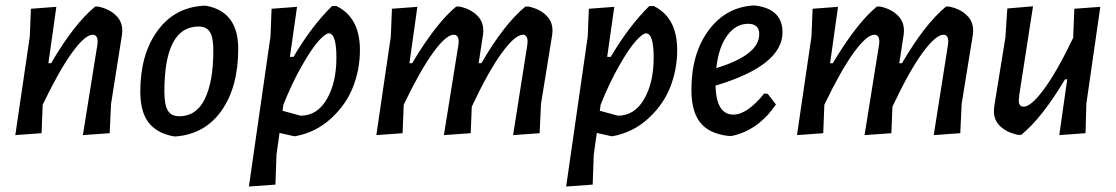

<svg xmlns="http://www.w3.org/2000/svg" viewBox="-20 -490 4080 702"><path d="M36 4 89 -357 93 -458 186 -465 157 -259H167Q251 -403 328 -466H339Q378 -458 403 -434.5Q428 -411 427 -376L426 -363L386 -110L381 -3L283 4L336 -326L337 -337Q337 -363 319 -363Q291 -363 243.5 -297.5Q196 -232 136 -107L132 -3Z M724 -469H734Q851 -447 851 -312Q851 -172 790 -85.5Q729 1 621 9L612 8Q552 -4 522.5 -43Q493 -82 493 -155Q493 -291 555.5 -377Q618 -463 724 -469ZM706 -393Q581 -393 581 -155Q581 -107 593.5 -86Q606 -65 636 -65Q698 -65 729 -128.5Q760 -192 760 -305Q760 -353 747.5 -373Q735 -393 706 -393Z M1066 -465 1040 -282H1053Q1119 -394 1194 -468H1210Q1296 -426 1296 -307Q1296 -237 1271 -172.5Q1246 -108 1190.5 -57Q1135 -6 1060 8H1055L1002 -4L991 75L987 185L890 192L969 -357L973 -458ZM1182 -368Q1170 -368 1145 -340.5Q1120 -313 1084 -250Q1048 -187 1016 -107L1013 -85L1079 -67Q1140 -67 1175 -127.5Q1210 -188 1210 -279Q1210 -368 1182 -368Z M1506 -465 1477 -259H1487Q1574 -405 1648 -466H1660Q1699 -458 1723.5 -434.5Q1748 -411 1747 -376L1746 -363L1730 -259H1740Q1824 -403 1901 -466H1912Q1952 -458 1976.5 -434.5Q2001 -411 2000 -376L1999 -363L1958 -110L1953 -3L1856 4L1908 -326L1909 -337Q1909 -363 1892 -363Q1863 -363 1814 -295.5Q1765 -228 1705 -100L1701 -3L1603 4L1656 -326L1657 -337Q1657 -363 1639 -363Q1611 -363 1563.5 -297.5Q1516 -232 1456 -107L1452 -3L1356 4L1409 -357L1413 -458Z M2226 -465 2200 -282H2213Q2279 -394 2354 -468H2370Q2456 -426 2456 -307Q2456 -237 2431 -172.5Q2406 -108 2350.5 -57Q2295 -6 2220 8H2215L2162 -4L2151 75L2147 185L2050 192L2129 -357L2133 -458ZM2342 -368Q2330 -368 2305 -340.5Q2280 -313 2244 -250Q2208 -187 2176 -107L2173 -85L2239 -67Q2300 -67 2335 -127.5Q2370 -188 2370 -279Q2370 -368 2342 -368Z M2817 -108Q2753 -14 2656 7H2643Q2573 -1 2540.5 -41.5Q2508 -82 2508 -162Q2508 -295 2571.5 -380Q2635 -465 2737 -470L2747 -469Q2841 -455 2841 -372Q2841 -250 2596 -177Q2599 -71 2661 -71Q2712 -71 2774 -148L2787 -147ZM2715 -403Q2670 -403 2638.5 -359.5Q2607 -316 2599 -241Q2756 -289 2756 -365Q2756 -403 2715 -403Z M3044 -465 3015 -259H3025Q3112 -405 3186 -466H3198Q3237 -458 3261.5 -434.5Q3286 -411 3285 -376L3284 -363L3268 -259H3278Q3362 -403 3439 -466H3450Q3490 -458 3514.5 -434.5Q3539 -411 3538 -376L3537 -363L3496 -110L3491 -3L3394 4L3446 -326L3447 -337Q3447 -363 3430 -363Q3401 -363 3352 -295.5Q3303 -228 3243 -100L3239 -3L3141 4L3194 -326L3195 -337Q3195 -363 3177 -363Q3149 -363 3101.5 -297.5Q3054 -232 2994 -107L2990 -3L2894 4L2947 -357L2951 -458Z M3757 -467 3707 -145 3705 -124Q3704 -100 3723 -100Q3750 -100 3797.5 -164.5Q3845 -229 3904 -352V-357L3908 -458L4003 -465L3952 -111L3949 -3L3853 4L3882 -200H3874Q3790 -59 3714 3H3702Q3662 -5 3637.5 -28Q3613 -51 3614 -86L3615 -100L3656 -353L3663 -459Z"/></svg>

Font: Alegreya Sans SC Medium
Style: Italic
Weight: 500
Italic angle: -7°
Designer: Juan Pablo del Peral
Foundry: Huerta Tipografica
Version: Version 2.007